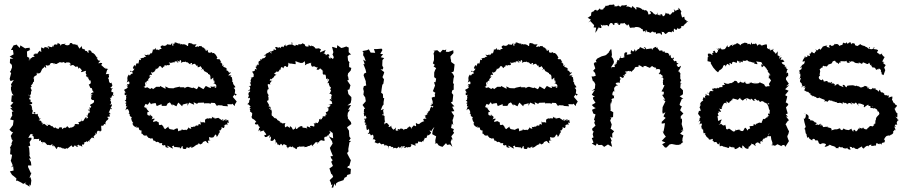

<svg xmlns="http://www.w3.org/2000/svg" viewBox="-20 -663 4139 876"><path d="M111 -388 114 -399 104 -404 103 -428 119 -436 115 -437 116 -445 102 -444 95 -442 73 -456 70 -444 55 -460 51 -458 42 -456 30 -435H39L42 -415L24 -405L41 -395H26L25 -376L34 -367L35 -356L29 -340L25 -335L31 -330L24 -303L28 -293L43 -298L30 -278L34 -267L30 -269V-254L35 -237L42 -228H34L31 -200L41 -195L27 -180L37 -169L26 -171L42 -153L34 -154L36 -134L35 -135L26 -118L42 -114C41 -107 40 -99 39 -92L23 -71L35 -60L40 -61L29 -43L33 -31L32 -29L38 -23L32 -8L34 -5L25 12L28 15L26 41H31L35 45L32 61L29 70L38 91L30 101L40 95L42 115L25 119L35 135L43 141L55 151L53 162L59 161L77 170L86 176L100 169L94 176L105 182L115 189L114 178L120 184L123 160L119 145L114 149L124 124L121 127C117 118 112 108 108 99V92H123L121 76L112 60L121 61L114 47L115 40L113 12L109 6L118 1L115 -15L124 -28L123 -35L109 -34L119 -51H126C121 -59 117 -57 129 -50C134 -61 121 -44 133 -52C123 -42 123 -53 134 -39V-25C138 -34 141 -25 159 -30C157 -20 158 -18 167 -23C169 -11 162 -15 175 -16C177 -6 163 -7 178 -16C178 -11 176 -15 187 -13C183 -13 191 -8 196 -1C201 -5 209 3 213 -2C214 3 211 -7 222 -4C212 -4 227 14 223 -1C226 2 229 2 238 18C235 18 249 6 237 12C253 1 246 12 257 9C270 18 272 20 263 11C279 20 281 15 290 9C275 9 285 4 286 16C298 8 300 4 307 0C308 8 311 1 310 7C315 10 316 6 322 -1C322 2 334 11 337 6C321 -1 333 6 339 -4C341 7 339 -6 356 7C349 -14 361 4 364 -7C360 -2 370 -15 363 -12C358 -15 368 -11 376 -19C383 -13 372 -10 387 -23C391 -17 390 -15 388 -16C386 -27 399 -24 389 -24C404 -40 394 -36 411 -32C401 -40 416 -51 404 -38C421 -55 418 -47 412 -59C429 -45 415 -48 425 -66C435 -66 440 -68 432 -57C440 -67 442 -68 445 -70C440 -66 444 -88 440 -87C446 -88 445 -87 442 -91C459 -83 448 -104 463 -95C459 -107 456 -110 461 -102C462 -103 468 -120 462 -109C476 -119 479 -123 468 -129C480 -134 484 -124 479 -143C481 -142 478 -148 483 -141C485 -153 471 -147 478 -153C486 -169 482 -171 488 -164C493 -174 483 -168 485 -171C492 -184 496 -190 480 -185C495 -194 481 -205 483 -207C488 -212 489 -201 481 -218C494 -210 482 -227 501 -231C499 -226 493 -222 496 -238C498 -233 498 -235 496 -243C491 -241 483 -241 493 -262C499 -258 491 -256 483 -264C495 -266 487 -274 495 -274C490 -276 487 -284 492 -289C484 -277 475 -287 477 -303C480 -305 471 -293 475 -312C477 -303 479 -316 476 -320C477 -322 484 -319 473 -326C466 -323 461 -327 460 -323C468 -326 464 -346 474 -348C459 -351 455 -352 463 -354C463 -354 452 -354 465 -349C459 -349 454 -356 441 -367C451 -373 444 -378 440 -374C451 -366 445 -383 430 -373C429 -383 439 -381 437 -387C427 -382 424 -397 420 -400C427 -394 428 -399 419 -404C422 -405 410 -412 414 -417C413 -408 412 -421 398 -423C407 -423 392 -422 394 -420C406 -421 392 -434 390 -434C387 -431 380 -439 385 -422C372 -425 386 -431 366 -431C374 -434 362 -440 360 -441C367 -437 351 -435 354 -454C344 -439 354 -457 343 -441C341 -443 341 -444 331 -461C324 -447 333 -458 333 -452C325 -466 314 -458 309 -463C316 -466 301 -468 295 -466C303 -468 294 -459 301 -467C297 -451 278 -456 274 -462C272 -469 273 -456 280 -465C270 -459 259 -467 257 -453C254 -469 244 -462 239 -470C244 -467 246 -455 231 -461C234 -457 226 -466 223 -448C225 -451 211 -461 220 -450C215 -445 213 -449 199 -452C192 -441 207 -454 202 -439C199 -449 189 -446 184 -449C179 -439 184 -441 168 -447C167 -434 167 -430 169 -431C170 -426 164 -425 164 -429C163 -437 154 -424 149 -416C146 -419 140 -425 145 -412C140 -427 135 -412 135 -412C140 -415 124 -416 139 -403C125 -405 129 -401 117 -394C115 -392 107 -399 107 -399C113 -397 106 -391 121 -390ZM116 -225C119 -232 124 -236 121 -244C121 -244 126 -251 124 -247C125 -259 125 -244 122 -258C128 -255 111 -260 126 -270C118 -272 126 -276 116 -272C132 -275 131 -292 132 -290C132 -290 138 -284 134 -304C140 -295 130 -308 136 -296C130 -313 134 -315 136 -303C131 -322 150 -314 147 -324C140 -318 152 -318 147 -330C160 -336 150 -335 149 -328C164 -327 166 -331 171 -348C169 -343 173 -338 172 -339C168 -353 181 -349 183 -361C184 -362 181 -357 191 -353C189 -369 183 -367 200 -363C198 -372 203 -355 210 -374C202 -362 215 -367 208 -365C205 -371 212 -379 224 -374C233 -367 223 -368 224 -375C242 -368 233 -370 252 -379C255 -382 256 -374 271 -380C271 -380 276 -375 276 -377C275 -370 283 -381 285 -378C293 -379 302 -379 302 -368C292 -366 299 -377 301 -363C318 -369 312 -367 325 -358C327 -366 318 -373 326 -357C336 -367 338 -349 338 -349C333 -350 340 -346 344 -357C339 -356 355 -343 350 -346C360 -337 350 -345 350 -334C354 -333 367 -340 373 -340C366 -325 380 -320 374 -320C366 -315 384 -308 375 -321C381 -306 377 -306 385 -316C376 -309 391 -293 389 -297C385 -290 388 -292 391 -298C399 -286 391 -276 385 -279C388 -268 393 -265 392 -261C394 -261 399 -266 402 -251C406 -248 394 -258 409 -241C407 -244 395 -240 394 -231C408 -240 401 -230 393 -224C412 -228 393 -226 397 -220C394 -217 394 -205 409 -206V-197C396 -183 390 -191 392 -179C404 -178 396 -189 395 -172C384 -173 384 -167 388 -174C392 -161 384 -150 381 -166C395 -151 387 -156 390 -147C386 -152 384 -151 378 -132C372 -137 373 -143 382 -127C374 -121 377 -117 373 -130C359 -115 367 -117 356 -108C361 -113 349 -110 351 -118C357 -109 358 -114 336 -104C347 -94 347 -103 340 -100C343 -90 323 -103 321 -94C330 -83 323 -86 321 -97C323 -83 305 -83 311 -83C308 -79 299 -84 298 -78C298 -78 285 -85 290 -87C289 -88 282 -85 281 -80C264 -82 271 -73 262 -74C270 -83 253 -84 249 -80C249 -83 254 -69 235 -79V-84C234 -81 230 -74 217 -88C226 -88 222 -80 206 -94C200 -93 195 -91 192 -100C204 -89 197 -87 194 -89C180 -100 181 -101 175 -94C170 -101 185 -109 171 -101C169 -117 161 -110 156 -116C171 -117 152 -120 168 -125C156 -113 162 -133 148 -138C158 -127 153 -123 152 -144C148 -143 143 -136 132 -152C145 -153 147 -141 126 -144C130 -161 133 -155 125 -164C123 -164 133 -167 125 -161C135 -167 120 -168 126 -169C126 -182 119 -189 112 -186C118 -191 128 -183 127 -195C111 -202 123 -202 120 -210C117 -200 108 -221 118 -217C122 -227 118 -217 107 -233Z M1052 -187 1060 -200 1042 -221 1050 -232C1058 -226 1043 -222 1059 -230C1059 -230 1061 -235 1051 -236C1055 -258 1052 -256 1042 -265C1053 -257 1043 -265 1053 -264C1055 -267 1052 -269 1043 -281C1047 -270 1044 -274 1043 -289C1038 -283 1044 -296 1033 -294C1047 -288 1036 -305 1039 -311C1039 -311 1039 -307 1031 -316C1042 -324 1039 -318 1021 -319C1032 -332 1031 -326 1034 -333C1017 -328 1030 -337 1012 -343C1024 -349 1013 -341 1010 -344C1016 -342 1014 -351 1013 -352C1003 -359 1000 -354 998 -362C1008 -374 1003 -366 993 -362C996 -376 994 -371 986 -378C981 -389 988 -378 989 -377C991 -385 977 -392 984 -393H973C963 -394 972 -399 972 -399C972 -400 963 -419 957 -419C961 -420 949 -424 952 -419C949 -423 935 -431 943 -422C934 -424 928 -418 928 -436C929 -439 934 -437 920 -431C914 -439 910 -441 924 -439C907 -438 906 -435 915 -435C912 -453 905 -439 898 -455C900 -451 898 -453 888 -453C889 -448 882 -449 884 -452C867 -446 867 -449 877 -461C855 -458 857 -464 857 -464C849 -465 856 -465 843 -467C838 -468 838 -455 838 -453C835 -455 828 -451 834 -455C815 -467 815 -456 806 -463C805 -457 805 -462 798 -461C809 -463 804 -459 802 -464C785 -464 792 -469 775 -470C787 -461 767 -470 771 -457C771 -451 764 -452 766 -468C754 -450 758 -463 754 -459C740 -462 741 -462 741 -458C744 -461 733 -449 722 -456C720 -450 714 -458 724 -456C710 -454 710 -448 718 -440C699 -439 711 -433 705 -434C697 -441 688 -430 691 -445C690 -444 682 -434 683 -437C670 -439 682 -428 675 -429C677 -421 670 -422 668 -416C672 -431 667 -417 658 -410C658 -422 652 -406 641 -414C637 -410 638 -417 648 -403C644 -407 635 -401 634 -398C636 -401 631 -399 620 -396C630 -387 612 -386 615 -395C615 -390 614 -379 611 -373C611 -373 618 -369 604 -375C601 -370 600 -368 597 -359C597 -369 591 -368 586 -352C587 -363 583 -345 594 -350C587 -336 581 -336 574 -335C573 -346 585 -338 587 -324C587 -334 572 -321 571 -316C577 -322 576 -310 568 -323C560 -314 560 -305 562 -297C565 -311 561 -292 558 -286C568 -296 572 -291 570 -280C568 -274 554 -289 564 -268C554 -277 556 -274 562 -266C563 -264 565 -262 547 -254C545 -247 560 -240 549 -240C548 -249 549 -237 549 -237C546 -225 557 -228 560 -233C550 -221 559 -224 555 -212C551 -204 564 -212 549 -204C558 -199 560 -197 550 -192C562 -190 552 -188 555 -176C557 -179 567 -185 556 -173C560 -178 551 -161 553 -160C558 -167 564 -169 568 -156C573 -162 562 -143 575 -150C569 -149 562 -140 572 -144C570 -127 578 -135 582 -125C581 -129 577 -118 579 -129C577 -118 584 -105 587 -104C583 -104 595 -99 587 -102C584 -106 585 -91 587 -94C588 -87 602 -80 603 -86C597 -91 612 -85 597 -79C616 -86 606 -76 614 -82C611 -68 623 -67 626 -68C622 -60 627 -61 634 -64C630 -65 622 -58 625 -54C635 -53 630 -41 648 -45C653 -45 653 -38 650 -38C651 -45 651 -39 657 -37C654 -28 657 -39 669 -29C665 -32 661 -30 676 -32C677 -25 685 -20 678 -18C687 -24 683 -21 695 -14C698 -18 697 -16 709 -12C703 -12 703 -8 720 -10C721 -2 714 -6 724 1C732 1 722 -7 738 4C730 6 731 8 750 12C734 -4 750 2 753 9C754 0 749 9 770 15C764 1 760 9 772 1C780 13 774 2 773 8C786 7 794 10 801 10C803 16 794 17 807 12C805 2 817 6 815 3C810 19 818 16 826 17C836 13 823 3 845 14C842 9 834 17 851 6C855 5 856 12 847 12C856 14 872 3 874 -4C866 5 869 10 870 2C882 -6 892 -8 880 -2C883 -7 887 -12 892 -5C892 -1 911 -12 904 -14C915 -19 906 -15 917 -20C927 -15 920 -13 931 -9C930 -22 921 -21 940 -22C937 -17 934 -22 934 -38C944 -34 953 -33 953 -41C953 -31 954 -36 960 -46C965 -52 966 -50 969 -38C977 -45 973 -52 982 -47C971 -52 977 -49 983 -60C976 -71 989 -73 982 -60C983 -73 995 -71 990 -83C999 -81 1001 -71 1006 -91C995 -85 1003 -92 1011 -96C1009 -85 1006 -103 1018 -92C1017 -106 1013 -113 1012 -105L1024 -102L1021 -116C1021 -119 1012 -106 1008 -120C1019 -119 1010 -107 1008 -116C998 -116 1010 -120 999 -110C1000 -123 992 -123 996 -112C995 -113 975 -126 975 -126C979 -125 961 -123 956 -121C970 -132 959 -117 945 -133C955 -131 939 -114 941 -124C932 -126 930 -114 931 -124C918 -120 913 -121 916 -103C899 -110 904 -99 894 -109C897 -99 894 -93 897 -92C894 -96 883 -101 886 -92C876 -88 884 -79 884 -89C871 -94 870 -85 870 -85C859 -88 857 -78 850 -86C853 -68 857 -75 847 -77C838 -80 844 -76 841 -83C835 -69 823 -64 831 -70C827 -73 812 -66 809 -75C817 -74 800 -68 810 -68C797 -69 795 -63 793 -64C790 -80 795 -76 785 -77C771 -72 773 -67 772 -71C760 -73 755 -73 752 -76C752 -76 747 -82 748 -87C748 -83 741 -81 734 -74C727 -73 728 -91 729 -79C719 -89 732 -80 723 -88C715 -97 724 -94 706 -92C715 -86 700 -98 705 -99C705 -107 701 -107 701 -105C693 -115 688 -107 678 -107C679 -118 689 -119 686 -121C678 -122 675 -121 671 -117C681 -136 675 -126 662 -144C672 -128 658 -132 668 -135C650 -136 651 -139 653 -154C653 -149 660 -153 660 -153C646 -170 644 -168 655 -175C636 -163 651 -176 639 -173C637 -180 638 -175 644 -189L654 -185L663 -197L669 -187L672 -190L690 -193L695 -179L717 -188L718 -180H739L745 -191L755 -196L766 -181L767 -187L785 -178L790 -189L794 -195L811 -178L814 -186L836 -192L835 -180L843 -195L866 -185L863 -197L879 -189L884 -194L911 -195V-190L914 -192H934L940 -189L943 -194L960 -193L970 -179L974 -183L998 -182L993 -180L1020 -178L1017 -188L1037 -187L1040 -190L1051 -179ZM878 -256 861 -264 858 -261 838 -267 832 -266 820 -260 822 -265H800L802 -268L778 -263L771 -260L750 -261L734 -269L736 -258L731 -260L710 -271V-267H693L678 -256L673 -262L665 -257L652 -265L641 -261V-262C647 -260 649 -260 635 -267C651 -269 638 -281 642 -288C654 -281 645 -282 645 -282C645 -282 652 -303 656 -292C658 -297 649 -298 670 -316C655 -309 663 -308 663 -308C660 -327 667 -321 674 -321C672 -328 668 -331 670 -336C673 -325 687 -339 687 -339C682 -343 688 -333 692 -353C690 -338 696 -358 704 -348C696 -354 702 -348 706 -361C715 -358 709 -368 720 -352C730 -362 723 -357 731 -361C728 -372 741 -362 737 -362C745 -371 746 -362 754 -367C761 -382 748 -367 751 -378C763 -373 775 -380 767 -382C783 -369 768 -386 786 -383C794 -373 798 -371 787 -389C799 -376 806 -386 798 -388C800 -390 811 -390 805 -376C825 -388 827 -372 825 -386C825 -379 842 -372 840 -387C831 -386 836 -375 849 -369C843 -374 863 -382 854 -367C868 -375 873 -371 870 -371C874 -369 866 -374 878 -362C878 -362 883 -370 882 -356C890 -356 901 -363 894 -366C899 -347 908 -356 897 -343C897 -343 913 -355 907 -345C915 -340 909 -337 911 -339C915 -338 931 -327 929 -330V-325C940 -326 942 -309 940 -306C937 -319 935 -317 943 -298C939 -298 948 -305 953 -309C953 -289 955 -285 955 -299C963 -288 956 -276 952 -284C969 -278 968 -274 966 -263C955 -263 957 -260 964 -269L949 -267L940 -269L943 -261L933 -264L919 -271L908 -256L886 -269C884 -264 881 -260 878 -256Z M1570 28 1569 17 1573 -5 1574 -13 1582 -20H1572L1580 -32L1574 -40L1572 -66L1575 -62L1564 -80V-83L1583 -97L1581 -106L1567 -123L1568 -134L1565 -128L1567 -148L1577 -163L1568 -162L1582 -184L1565 -182L1580 -193L1583 -208V-220L1571 -232L1569 -236L1566 -253L1574 -255L1579 -275L1581 -271L1564 -296L1571 -298L1568 -315H1566L1568 -328L1580 -341L1583 -353L1573 -357V-375L1575 -377L1568 -387L1566 -406C1570 -410 1573 -415 1582 -414L1571 -425V-448L1570 -446L1560 -451L1546 -446L1537 -444L1519 -457L1517 -443L1498 -449H1495L1501 -425L1497 -413L1496 -418L1503 -402L1496 -387C1503 -387 1502 -397 1481 -403C1494 -399 1487 -394 1484 -396C1473 -410 1480 -405 1482 -405C1485 -416 1474 -420 1467 -410C1467 -417 1461 -421 1454 -416C1467 -425 1455 -418 1466 -435C1456 -430 1457 -432 1440 -424C1439 -428 1447 -442 1444 -438C1437 -442 1432 -445 1436 -438C1434 -448 1432 -439 1419 -442C1414 -453 1410 -447 1412 -447C1415 -452 1411 -450 1398 -456C1399 -457 1406 -445 1388 -458C1393 -456 1386 -465 1388 -451C1377 -449 1371 -452 1371 -460C1376 -453 1373 -461 1359 -466C1362 -468 1356 -457 1345 -462C1352 -456 1336 -466 1341 -456C1329 -458 1328 -462 1328 -453C1312 -459 1310 -461 1310 -470C1318 -467 1313 -465 1312 -461C1306 -457 1297 -464 1285 -451C1288 -463 1275 -464 1288 -454C1278 -455 1279 -462 1273 -447C1271 -454 1255 -449 1264 -441C1248 -456 1252 -440 1247 -445C1244 -454 1240 -444 1234 -449C1242 -435 1242 -434 1234 -436C1227 -439 1228 -441 1229 -433C1218 -427 1210 -429 1221 -420C1206 -420 1218 -429 1216 -430C1201 -419 1198 -422 1191 -415C1190 -410 1197 -404 1183 -412C1196 -415 1195 -403 1191 -405C1189 -393 1174 -402 1170 -387C1171 -403 1184 -385 1166 -393C1169 -376 1178 -381 1166 -386C1157 -383 1159 -378 1161 -365C1151 -376 1161 -365 1145 -360C1151 -368 1153 -360 1146 -354C1154 -345 1145 -360 1153 -344C1144 -354 1143 -343 1141 -343C1145 -344 1147 -340 1130 -336C1144 -318 1134 -320 1138 -313C1128 -310 1132 -307 1122 -311C1127 -310 1118 -308 1125 -310C1132 -301 1118 -302 1126 -287C1114 -286 1120 -292 1121 -285C1129 -271 1119 -276 1125 -277C1126 -271 1111 -261 1117 -272C1123 -262 1124 -259 1115 -249C1112 -243 1107 -256 1122 -248C1122 -248 1122 -247 1119 -244C1109 -239 1115 -222 1118 -227L1115 -225C1112 -214 1107 -213 1119 -217C1124 -204 1119 -214 1117 -203C1118 -193 1114 -195 1108 -187C1117 -190 1122 -172 1125 -180C1121 -172 1111 -168 1125 -170C1113 -160 1126 -164 1120 -154C1130 -152 1127 -147 1125 -150C1134 -147 1130 -146 1129 -130C1127 -140 1125 -128 1132 -122C1138 -119 1141 -128 1130 -122C1138 -120 1145 -113 1150 -106C1141 -106 1138 -91 1157 -96C1157 -94 1159 -92 1160 -88C1153 -86 1159 -92 1166 -82C1158 -77 1164 -74 1157 -63C1165 -75 1172 -66 1165 -62C1179 -66 1180 -68 1186 -67C1180 -63 1191 -62 1195 -47C1185 -49 1184 -47 1189 -38C1201 -36 1200 -43 1211 -47C1209 -32 1205 -28 1215 -41C1219 -27 1211 -25 1215 -22C1211 -23 1225 -13 1232 -30C1236 -22 1240 -27 1236 -8C1228 -9 1246 -11 1235 -20C1246 -9 1244 -10 1248 -1C1248 -6 1253 -1 1252 -4C1255 6 1261 -7 1261 -7C1267 -8 1268 10 1274 -6C1287 -1 1296 6 1285 5C1292 10 1299 15 1292 14C1305 -1 1308 9 1313 9C1311 0 1320 8 1321 14C1318 5 1325 13 1325 13C1333 20 1333 13 1334 19C1335 1 1342 12 1344 5C1353 8 1362 4 1355 6C1374 3 1370 8 1369 11C1368 1 1374 16 1391 -1C1382 3 1387 8 1402 -4C1401 4 1408 3 1410 5C1411 8 1411 3 1405 0C1412 -1 1416 -12 1423 -16C1432 0 1435 -6 1425 -13C1439 -12 1439 -20 1435 -12C1433 -21 1451 -24 1443 -24C1459 -20 1459 -19 1461 -23C1467 -23 1455 -24 1461 -38C1470 -40 1476 -40 1474 -46C1482 -48 1483 -42 1483 -39C1472 -51 1489 -54 1488 -59C1488 -59 1486 -54 1483 -67L1498 -56L1500 -32L1481 -40L1495 -18L1498 -6L1497 -7C1493 -1 1489 6 1485 12L1490 27L1499 49L1488 50L1491 59L1498 68L1491 75L1499 94L1490 101L1483 105L1491 130L1496 134L1500 144L1484 159L1490 172L1491 181L1497 178L1493 193H1500L1506 174L1510 186L1514 173L1523 167L1547 159L1552 148L1562 143L1563 138L1565 135L1579 131L1581 108L1564 101L1568 95L1574 93L1581 67L1578 64C1573 55 1569 46 1564 37C1564 32 1568 31 1570 28ZM1203 -225C1208 -227 1204 -227 1204 -232C1202 -233 1196 -241 1201 -254C1202 -258 1198 -256 1197 -254C1212 -256 1204 -257 1201 -277C1208 -281 1203 -280 1217 -276C1205 -279 1217 -292 1223 -296C1213 -292 1219 -296 1209 -296C1212 -293 1213 -312 1216 -300C1229 -311 1233 -311 1231 -319C1225 -314 1236 -316 1242 -324C1233 -320 1240 -324 1230 -328C1242 -334 1241 -336 1243 -338C1252 -331 1243 -336 1253 -338C1256 -340 1250 -348 1259 -344C1263 -362 1265 -358 1274 -351C1274 -360 1276 -361 1284 -362C1281 -372 1282 -356 1292 -357C1300 -373 1291 -368 1298 -378C1297 -375 1301 -372 1308 -373C1308 -373 1324 -371 1328 -370C1332 -384 1329 -372 1326 -382C1329 -383 1346 -382 1334 -381C1351 -378 1354 -369 1359 -385C1353 -377 1352 -368 1371 -384C1370 -371 1375 -380 1371 -365C1375 -366 1380 -373 1385 -372C1396 -377 1400 -377 1403 -375C1389 -376 1404 -372 1398 -373C1401 -364 1400 -358 1408 -359C1416 -365 1419 -353 1429 -356C1424 -356 1435 -361 1424 -346C1437 -341 1440 -352 1438 -350C1448 -353 1448 -335 1453 -348C1450 -346 1452 -329 1450 -335C1457 -341 1455 -339 1452 -331C1452 -316 1470 -324 1455 -325C1468 -322 1466 -323 1468 -303C1478 -302 1476 -316 1474 -295C1468 -299 1479 -304 1482 -300C1472 -282 1478 -290 1472 -280C1479 -292 1483 -279 1480 -277C1482 -278 1486 -262 1488 -263C1483 -272 1494 -264 1489 -260C1481 -254 1495 -248 1491 -254C1487 -237 1484 -237 1481 -235C1496 -238 1495 -221 1491 -224C1494 -213 1486 -215 1496 -206C1487 -213 1485 -212 1484 -206C1495 -203 1493 -200 1496 -190C1477 -184 1487 -184 1476 -187C1494 -178 1491 -184 1478 -173C1475 -168 1473 -167 1476 -176C1482 -159 1477 -154 1469 -152C1465 -152 1466 -147 1467 -145C1466 -150 1467 -152 1470 -139C1470 -139 1461 -144 1466 -133C1456 -130 1449 -136 1453 -128C1442 -118 1455 -113 1446 -121C1448 -117 1436 -115 1444 -122C1429 -118 1441 -113 1432 -106C1431 -96 1418 -104 1423 -106C1412 -95 1423 -95 1414 -101C1405 -101 1419 -99 1413 -85C1393 -94 1391 -85 1398 -81C1393 -79 1380 -92 1391 -78C1387 -90 1371 -89 1385 -72C1377 -86 1359 -74 1357 -87C1366 -78 1358 -78 1360 -88C1339 -87 1348 -79 1343 -83C1333 -71 1328 -71 1329 -87C1324 -70 1328 -79 1317 -71C1309 -79 1320 -74 1305 -87C1311 -87 1297 -88 1304 -78C1289 -88 1293 -90 1283 -82C1278 -83 1278 -97 1283 -102C1275 -100 1278 -101 1267 -100C1260 -109 1255 -102 1258 -103C1261 -100 1253 -107 1259 -107C1240 -121 1256 -107 1245 -116C1241 -126 1243 -119 1246 -118C1230 -130 1234 -126 1238 -122C1226 -125 1223 -141 1221 -132C1217 -150 1221 -144 1220 -151C1220 -151 1221 -153 1218 -163C1213 -160 1205 -173 1210 -171C1220 -160 1217 -168 1210 -181C1216 -171 1199 -179 1207 -181C1213 -181 1197 -197 1198 -204C1214 -200 1197 -210 1198 -205C1211 -207 1204 -218 1205 -208C1206 -224 1203 -226 1198 -227Z M1643 -149C1634 -150 1645 -140 1640 -131C1652 -139 1644 -137 1652 -127C1651 -115 1640 -128 1641 -117C1654 -122 1639 -113 1645 -102C1641 -96 1645 -109 1648 -102C1648 -102 1643 -84 1651 -95C1653 -90 1649 -90 1653 -71C1656 -74 1657 -64 1663 -76C1668 -57 1660 -53 1657 -57C1662 -51 1659 -51 1666 -54C1676 -45 1666 -42 1681 -49C1682 -48 1685 -40 1684 -40C1686 -34 1678 -23 1681 -27C1689 -30 1694 -25 1686 -26C1700 -25 1690 -18 1689 -14C1708 -8 1693 -8 1706 -9C1699 -4 1719 -16 1709 -14C1724 2 1716 -14 1719 -4C1733 -7 1723 -10 1740 1C1743 -7 1735 9 1732 -4C1745 2 1754 0 1753 16C1757 10 1747 -2 1764 5C1768 14 1771 1 1775 12C1767 17 1771 14 1783 11C1787 12 1787 19 1800 6C1808 20 1800 11 1815 3C1819 12 1807 20 1814 8C1824 1 1834 3 1821 12C1833 10 1829 12 1837 7C1835 15 1846 4 1849 9C1855 8 1861 -3 1852 -6C1872 -3 1869 3 1878 0C1875 -10 1876 2 1872 -6C1887 -14 1886 -2 1888 -18C1895 -13 1895 -20 1904 -14C1904 -14 1905 -25 1912 -15C1908 -15 1917 -35 1922 -29C1906 -37 1916 -23 1917 -36C1917 -32 1919 -32 1928 -36C1926 -50 1936 -54 1928 -44C1946 -47 1947 -62 1945 -53C1950 -64 1944 -55 1940 -69C1955 -62 1944 -62 1953 -73C1955 -75 1956 -78 1962 -84L1954 -66L1952 -51L1957 -48L1970 -41L1966 -23L1967 -6L1963 -7L1974 -10L1981 0L1989 4L1999 7L2015 -10L2020 -2L2033 -4L2044 7L2036 -15L2042 -30L2048 -21L2039 -41L2052 -57L2047 -64L2051 -74L2038 -79L2042 -100L2048 -92L2044 -119L2046 -116L2050 -132L2052 -134L2039 -154L2053 -156L2043 -176L2053 -178L2037 -195L2046 -201L2045 -203L2048 -230L2041 -239L2043 -250C2045 -251 2047 -253 2050 -254V-272L2051 -278L2047 -285L2049 -304L2052 -315L2046 -327L2039 -332L2049 -336L2051 -342L2054 -369L2040 -379L2038 -382V-389L2036 -395L2035 -406L2049 -421L2048 -434L2026 -426L2014 -427L2016 -438L2010 -434L2000 -436L1988 -423L1975 -434L1957 -431L1963 -429L1958 -419L1960 -409V-389L1955 -374L1964 -367L1958 -360L1970 -352L1965 -343L1961 -332V-311L1970 -304L1967 -288H1960L1965 -273C1962 -264 1958 -256 1955 -247L1967 -239C1967 -239 1961 -235 1965 -226C1964 -223 1964 -224 1963 -214C1965 -227 1958 -219 1950 -218C1948 -208 1963 -195 1946 -189C1960 -202 1959 -190 1943 -182C1947 -183 1951 -176 1958 -180C1952 -173 1954 -166 1949 -178C1936 -162 1947 -158 1931 -153C1934 -161 1938 -145 1926 -148C1928 -147 1940 -138 1928 -143C1935 -149 1924 -132 1916 -138C1928 -141 1913 -128 1927 -120C1914 -124 1905 -120 1916 -110C1904 -108 1898 -109 1914 -110C1912 -107 1904 -109 1892 -97C1891 -96 1884 -102 1891 -94C1897 -94 1879 -99 1878 -103C1875 -93 1885 -82 1870 -90C1867 -92 1872 -94 1859 -81C1855 -90 1861 -85 1857 -74C1854 -88 1846 -88 1844 -82C1844 -82 1837 -81 1837 -74C1837 -74 1837 -78 1817 -70C1831 -76 1816 -63 1821 -73C1814 -78 1798 -79 1805 -66C1806 -76 1786 -77 1798 -68C1781 -64 1785 -70 1787 -82C1780 -70 1768 -72 1777 -68C1761 -86 1764 -86 1769 -90C1750 -82 1757 -79 1750 -93C1744 -82 1750 -83 1756 -90C1746 -103 1742 -107 1735 -95C1730 -109 1741 -112 1737 -106C1742 -101 1730 -116 1737 -123C1737 -123 1728 -120 1736 -129C1730 -137 1737 -136 1722 -138C1724 -133 1722 -146 1729 -139C1733 -153 1723 -156 1732 -166L1717 -160L1725 -180L1730 -186V-197L1733 -215L1728 -216L1727 -234L1719 -240L1722 -262L1725 -280L1720 -272L1729 -281L1732 -301L1725 -311L1731 -326L1733 -334L1716 -347L1726 -346L1729 -354L1724 -364L1725 -389L1733 -398L1717 -402L1728 -416L1715 -417L1725 -435L1721 -441L1697 -439H1686L1692 -422L1671 -423L1663 -438L1654 -434L1633 -430L1638 -425L1636 -403L1639 -411L1649 -383L1637 -391L1644 -370L1638 -371C1641 -362 1645 -354 1648 -345L1651 -332L1641 -327L1639 -319L1649 -292V-285L1651 -273L1640 -270L1637 -258L1640 -246L1638 -231L1643 -223L1646 -220L1649 -201C1644 -195 1639 -189 1634 -184L1646 -167L1641 -166L1640 -153Z M2608 -187 2616 -200 2598 -221 2606 -232C2614 -226 2599 -222 2615 -230C2615 -230 2617 -235 2607 -236C2611 -258 2608 -256 2598 -265C2609 -257 2599 -265 2609 -264C2611 -267 2608 -269 2599 -281C2603 -270 2600 -274 2599 -289C2594 -283 2600 -296 2589 -294C2603 -288 2592 -305 2595 -311C2595 -311 2595 -307 2587 -316C2598 -324 2595 -318 2577 -319C2588 -332 2587 -326 2590 -333C2573 -328 2586 -337 2568 -343C2580 -349 2569 -341 2566 -344C2572 -342 2570 -351 2569 -352C2559 -359 2556 -354 2554 -362C2564 -374 2559 -366 2549 -362C2552 -376 2550 -371 2542 -378C2537 -389 2544 -378 2545 -377C2547 -385 2533 -392 2540 -393H2529C2519 -394 2528 -399 2528 -399C2528 -400 2519 -419 2513 -419C2517 -420 2505 -424 2508 -419C2505 -423 2491 -431 2499 -422C2490 -424 2484 -418 2484 -436C2485 -439 2490 -437 2476 -431C2470 -439 2466 -441 2480 -439C2463 -438 2462 -435 2471 -435C2468 -453 2461 -439 2454 -455C2456 -451 2454 -453 2444 -453C2445 -448 2438 -449 2440 -452C2423 -446 2423 -449 2433 -461C2411 -458 2413 -464 2413 -464C2405 -465 2412 -465 2399 -467C2394 -468 2394 -455 2394 -453C2391 -455 2384 -451 2390 -455C2371 -467 2371 -456 2362 -463C2361 -457 2361 -462 2354 -461C2365 -463 2360 -459 2358 -464C2341 -464 2348 -469 2331 -470C2343 -461 2323 -470 2327 -457C2327 -451 2320 -452 2322 -468C2310 -450 2314 -463 2310 -459C2296 -462 2297 -462 2297 -458C2300 -461 2289 -449 2278 -456C2276 -450 2270 -458 2280 -456C2266 -454 2266 -448 2274 -440C2255 -439 2267 -433 2261 -434C2253 -441 2244 -430 2247 -445C2246 -444 2238 -434 2239 -437C2226 -439 2238 -428 2231 -429C2233 -421 2226 -422 2224 -416C2228 -431 2223 -417 2214 -410C2214 -422 2208 -406 2197 -414C2193 -410 2194 -417 2204 -403C2200 -407 2191 -401 2190 -398C2192 -401 2187 -399 2176 -396C2186 -387 2168 -386 2171 -395C2171 -390 2170 -379 2167 -373C2167 -373 2174 -369 2160 -375C2157 -370 2156 -368 2153 -359C2153 -369 2147 -368 2142 -352C2143 -363 2139 -345 2150 -350C2143 -336 2137 -336 2130 -335C2129 -346 2141 -338 2143 -324C2143 -334 2128 -321 2127 -316C2133 -322 2132 -310 2124 -323C2116 -314 2116 -305 2118 -297C2121 -311 2117 -292 2114 -286C2124 -296 2128 -291 2126 -280C2124 -274 2110 -289 2120 -268C2110 -277 2112 -274 2118 -266C2119 -264 2121 -262 2103 -254C2101 -247 2116 -240 2105 -240C2104 -249 2105 -237 2105 -237C2102 -225 2113 -228 2116 -233C2106 -221 2115 -224 2111 -212C2107 -204 2120 -212 2105 -204C2114 -199 2116 -197 2106 -192C2118 -190 2108 -188 2111 -176C2113 -179 2123 -185 2112 -173C2116 -178 2107 -161 2109 -160C2114 -167 2120 -169 2124 -156C2129 -162 2118 -143 2131 -150C2125 -149 2118 -140 2128 -144C2126 -127 2134 -135 2138 -125C2137 -129 2133 -118 2135 -129C2133 -118 2140 -105 2143 -104C2139 -104 2151 -99 2143 -102C2140 -106 2141 -91 2143 -94C2144 -87 2158 -80 2159 -86C2153 -91 2168 -85 2153 -79C2172 -86 2162 -76 2170 -82C2167 -68 2179 -67 2182 -68C2178 -60 2183 -61 2190 -64C2186 -65 2178 -58 2181 -54C2191 -53 2186 -41 2204 -45C2209 -45 2209 -38 2206 -38C2207 -45 2207 -39 2213 -37C2210 -28 2213 -39 2225 -29C2221 -32 2217 -30 2232 -32C2233 -25 2241 -20 2234 -18C2243 -24 2239 -21 2251 -14C2254 -18 2253 -16 2265 -12C2259 -12 2259 -8 2276 -10C2277 -2 2270 -6 2280 1C2288 1 2278 -7 2294 4C2286 6 2287 8 2306 12C2290 -4 2306 2 2309 9C2310 0 2305 9 2326 15C2320 1 2316 9 2328 1C2336 13 2330 2 2329 8C2342 7 2350 10 2357 10C2359 16 2350 17 2363 12C2361 2 2373 6 2371 3C2366 19 2374 16 2382 17C2392 13 2379 3 2401 14C2398 9 2390 17 2407 6C2411 5 2412 12 2403 12C2412 14 2428 3 2430 -4C2422 5 2425 10 2426 2C2438 -6 2448 -8 2436 -2C2439 -7 2443 -12 2448 -5C2448 -1 2467 -12 2460 -14C2471 -19 2462 -15 2473 -20C2483 -15 2476 -13 2487 -9C2486 -22 2477 -21 2496 -22C2493 -17 2490 -22 2490 -38C2500 -34 2509 -33 2509 -41C2509 -31 2510 -36 2516 -46C2521 -52 2522 -50 2525 -38C2533 -45 2529 -52 2538 -47C2527 -52 2533 -49 2539 -60C2532 -71 2545 -73 2538 -60C2539 -73 2551 -71 2546 -83C2555 -81 2557 -71 2562 -91C2551 -85 2559 -92 2567 -96C2565 -85 2562 -103 2574 -92C2573 -106 2569 -113 2568 -105L2580 -102L2577 -116C2577 -119 2568 -106 2564 -120C2575 -119 2566 -107 2564 -116C2554 -116 2566 -120 2555 -110C2556 -123 2548 -123 2552 -112C2551 -113 2531 -126 2531 -126C2535 -125 2517 -123 2512 -121C2526 -132 2515 -117 2501 -133C2511 -131 2495 -114 2497 -124C2488 -126 2486 -114 2487 -124C2474 -120 2469 -121 2472 -103C2455 -110 2460 -99 2450 -109C2453 -99 2450 -93 2453 -92C2450 -96 2439 -101 2442 -92C2432 -88 2440 -79 2440 -89C2427 -94 2426 -85 2426 -85C2415 -88 2413 -78 2406 -86C2409 -68 2413 -75 2403 -77C2394 -80 2400 -76 2397 -83C2391 -69 2379 -64 2387 -70C2383 -73 2368 -66 2365 -75C2373 -74 2356 -68 2366 -68C2353 -69 2351 -63 2349 -64C2346 -80 2351 -76 2341 -77C2327 -72 2329 -67 2328 -71C2316 -73 2311 -73 2308 -76C2308 -76 2303 -82 2304 -87C2304 -83 2297 -81 2290 -74C2283 -73 2284 -91 2285 -79C2275 -89 2288 -80 2279 -88C2271 -97 2280 -94 2262 -92C2271 -86 2256 -98 2261 -99C2261 -107 2257 -107 2257 -105C2249 -115 2244 -107 2234 -107C2235 -118 2245 -119 2242 -121C2234 -122 2231 -121 2227 -117C2237 -136 2231 -126 2218 -144C2228 -128 2214 -132 2224 -135C2206 -136 2207 -139 2209 -154C2209 -149 2216 -153 2216 -153C2202 -170 2200 -168 2211 -175C2192 -163 2207 -176 2195 -173C2193 -180 2194 -175 2200 -189L2210 -185L2219 -197L2225 -187L2228 -190L2246 -193L2251 -179L2273 -188L2274 -180H2295L2301 -191L2311 -196L2322 -181L2323 -187L2341 -178L2346 -189L2350 -195L2367 -178L2370 -186L2392 -192L2391 -180L2399 -195L2422 -185L2419 -197L2435 -189L2440 -194L2467 -195V-190L2470 -192H2490L2496 -189L2499 -194L2516 -193L2526 -179L2530 -183L2554 -182L2549 -180L2576 -178L2573 -188L2593 -187L2596 -190L2607 -179ZM2434 -256 2417 -264 2414 -261 2394 -267 2388 -266 2376 -260 2378 -265H2356L2358 -268L2334 -263L2327 -260L2306 -261L2290 -269L2292 -258L2287 -260L2266 -271V-267H2249L2234 -256L2229 -262L2221 -257L2208 -265L2197 -261V-262C2203 -260 2205 -260 2191 -267C2207 -269 2194 -281 2198 -288C2210 -281 2201 -282 2201 -282C2201 -282 2208 -303 2212 -292C2214 -297 2205 -298 2226 -316C2211 -309 2219 -308 2219 -308C2216 -327 2223 -321 2230 -321C2228 -328 2224 -331 2226 -336C2229 -325 2243 -339 2243 -339C2238 -343 2244 -333 2248 -353C2246 -338 2252 -358 2260 -348C2252 -354 2258 -348 2262 -361C2271 -358 2265 -368 2276 -352C2286 -362 2279 -357 2287 -361C2284 -372 2297 -362 2293 -362C2301 -371 2302 -362 2310 -367C2317 -382 2304 -367 2307 -378C2319 -373 2331 -380 2323 -382C2339 -369 2324 -386 2342 -383C2350 -373 2354 -371 2343 -389C2355 -376 2362 -386 2354 -388C2356 -390 2367 -390 2361 -376C2381 -388 2383 -372 2381 -386C2381 -379 2398 -372 2396 -387C2387 -386 2392 -375 2405 -369C2399 -374 2419 -382 2410 -367C2424 -375 2429 -371 2426 -371C2430 -369 2422 -374 2434 -362C2434 -362 2439 -370 2438 -356C2446 -356 2457 -363 2450 -366C2455 -347 2464 -356 2453 -343C2453 -343 2469 -355 2463 -345C2471 -340 2465 -337 2467 -339C2471 -338 2487 -327 2485 -330V-325C2496 -326 2498 -309 2496 -306C2493 -319 2491 -317 2499 -298C2495 -298 2504 -305 2509 -309C2509 -289 2511 -285 2511 -299C2519 -288 2512 -276 2508 -284C2525 -278 2524 -274 2522 -263C2511 -263 2513 -260 2520 -269L2505 -267L2496 -269L2499 -261L2489 -264L2475 -271L2464 -256L2442 -269C2440 -264 2437 -260 2434 -256Z M2785 -638C2783 -642 2786 -638 2779 -643C2769 -638 2764 -645 2756 -638C2751 -633 2759 -627 2760 -635C2752 -642 2742 -631 2745 -639C2735 -621 2732 -623 2733 -631C2734 -618 2734 -620 2719 -619C2724 -632 2720 -613 2717 -625C2710 -617 2702 -608 2699 -621C2703 -616 2693 -621 2689 -612C2697 -609 2685 -616 2677 -603C2676 -612 2688 -602 2681 -608C2672 -595 2681 -597 2675 -590C2675 -593 2666 -583 2661 -582L2676 -573L2664 -560L2673 -567L2691 -548L2688 -538L2700 -537L2696 -513L2706 -527C2703 -535 2716 -532 2710 -541C2716 -533 2724 -533 2727 -541C2718 -532 2729 -535 2720 -551C2731 -548 2733 -540 2733 -550C2745 -541 2744 -557 2758 -542C2759 -547 2758 -551 2764 -556C2765 -561 2774 -552 2766 -558C2781 -559 2771 -548 2784 -549C2779 -555 2785 -563 2803 -556C2801 -556 2794 -550 2796 -561C2803 -543 2809 -549 2811 -555C2808 -560 2820 -552 2830 -559C2830 -559 2831 -556 2830 -557C2841 -544 2847 -551 2840 -544C2836 -551 2858 -552 2848 -553C2854 -533 2857 -535 2854 -536C2862 -536 2879 -541 2871 -532C2876 -545 2881 -528 2874 -539C2891 -541 2894 -539 2903 -535C2906 -528 2907 -534 2912 -529C2912 -535 2912 -526 2914 -520C2924 -518 2928 -533 2924 -515C2935 -520 2922 -520 2931 -525C2935 -510 2935 -521 2943 -515C2956 -513 2946 -510 2952 -517C2960 -523 2964 -513 2965 -514C2968 -521 2975 -509 2980 -519C2971 -516 2972 -519 2973 -508C2988 -515 2999 -510 2995 -504C3004 -502 3000 -522 2995 -522C3001 -512 3019 -520 3008 -516C3019 -504 3015 -506 3029 -517C3037 -519 3043 -516 3044 -514C3041 -517 3053 -526 3050 -517C3050 -517 3059 -521 3054 -516C3054 -534 3056 -537 3056 -532C3063 -525 3075 -523 3067 -543C3068 -529 3084 -528 3089 -539C3084 -548 3087 -538 3102 -548C3093 -539 3103 -544 3100 -547C3099 -548 3115 -564 3115 -557C3110 -568 3104 -564 3121 -562L3104 -575L3102 -587L3092 -583L3086 -604L3089 -610L3081 -622L3075 -628L3076 -618C3072 -621 3066 -615 3057 -610C3070 -606 3057 -623 3053 -619C3060 -618 3058 -599 3044 -610C3050 -604 3050 -610 3038 -595C3037 -610 3041 -593 3034 -596C3033 -606 3020 -596 3018 -606C3016 -604 3015 -588 3004 -589C2999 -602 3002 -599 2986 -594C2985 -596 2983 -597 2996 -594C2994 -593 2980 -590 2977 -607C2986 -594 2985 -589 2978 -599C2972 -596 2969 -592 2967 -603C2970 -592 2955 -603 2966 -597C2965 -595 2959 -611 2944 -613C2956 -598 2946 -598 2938 -597C2938 -607 2933 -617 2922 -617C2926 -615 2919 -606 2929 -612C2922 -612 2915 -624 2909 -617C2913 -620 2903 -622 2912 -620C2898 -627 2905 -627 2883 -631C2886 -617 2881 -615 2875 -630V-625C2864 -638 2868 -639 2859 -624C2864 -629 2848 -633 2843 -634C2850 -637 2831 -624 2841 -641C2821 -635 2817 -640 2820 -639C2810 -637 2812 -629 2820 -632C2806 -632 2796 -637 2803 -643C2796 -633 2799 -633 2780 -635ZM3081 -188 3091 -212H3098L3081 -224L3093 -230L3096 -235V-251L3083 -264L3084 -265L3086 -285L3090 -283C3082 -277 3083 -289 3086 -294C3089 -294 3090 -293 3082 -309C3082 -309 3093 -306 3084 -309C3084 -327 3082 -325 3079 -322C3093 -321 3078 -336 3078 -336C3086 -346 3081 -337 3073 -336C3086 -353 3087 -362 3087 -363C3073 -353 3074 -357 3067 -367C3078 -376 3062 -365 3076 -374C3064 -378 3066 -372 3069 -384C3058 -375 3072 -391 3056 -383C3056 -383 3051 -395 3048 -391C3060 -394 3053 -407 3048 -396C3041 -400 3038 -400 3042 -418C3043 -417 3040 -405 3032 -411C3037 -423 3025 -414 3031 -416C3030 -415 3027 -414 3030 -421C3012 -422 3008 -425 3012 -420C3017 -433 3011 -426 3003 -427C3006 -438 2987 -430 2987 -431C2992 -438 2977 -436 2981 -447C2972 -440 2973 -449 2975 -450C2964 -446 2961 -446 2955 -435C2954 -444 2950 -446 2958 -438C2953 -444 2947 -441 2931 -439C2927 -433 2931 -448 2917 -448C2926 -434 2925 -451 2923 -438C2911 -444 2897 -448 2901 -449C2893 -439 2895 -434 2900 -438C2890 -443 2887 -434 2879 -427C2882 -440 2876 -426 2877 -440C2871 -426 2870 -425 2859 -435C2858 -419 2853 -420 2862 -418C2852 -414 2857 -417 2839 -413C2844 -426 2842 -424 2833 -424C2828 -420 2827 -419 2829 -400C2817 -413 2827 -401 2827 -401C2808 -392 2809 -407 2814 -407C2812 -399 2801 -396 2806 -387C2798 -388 2798 -396 2795 -381C2790 -378 2797 -372 2791 -372C2787 -378 2791 -383 2789 -368C2781 -373 2784 -359 2786 -357C2770 -357 2770 -359 2768 -348L2769 -358L2780 -375L2781 -382L2777 -395L2770 -404L2772 -413L2770 -433L2768 -440L2757 -425L2761 -427L2745 -412C2739 -409 2731 -408 2725 -406L2705 -396L2698 -387L2702 -379H2694L2689 -372L2696 -351L2686 -340L2695 -330L2698 -317L2687 -314H2679L2685 -293L2690 -291L2696 -279L2694 -259L2679 -248L2694 -253L2680 -231L2694 -221L2685 -219L2686 -211L2697 -194L2680 -184L2690 -174L2698 -170L2681 -162L2687 -145L2697 -141L2690 -116L2695 -112L2691 -103L2697 -90L2681 -75L2685 -64L2689 -65L2684 -51L2688 -36L2680 -33L2688 -13L2680 -8L2698 2L2703 -9L2711 -1L2725 -2L2734 4L2735 8L2754 -4L2760 0L2773 7L2767 -16L2771 -20L2763 -40L2774 -34L2773 -53L2782 -64L2765 -77L2767 -79L2771 -95L2764 -113L2769 -124L2763 -125L2777 -129L2778 -151L2764 -159L2766 -161L2765 -184L2767 -196C2771 -183 2765 -186 2773 -207C2768 -201 2767 -215 2782 -215C2780 -222 2781 -227 2784 -226C2778 -227 2771 -227 2775 -236C2775 -236 2770 -234 2780 -248C2789 -240 2793 -246 2785 -244C2782 -249 2782 -251 2782 -262C2796 -276 2783 -269 2800 -274C2786 -279 2787 -282 2795 -287C2789 -281 2798 -291 2810 -284C2806 -288 2808 -287 2810 -307C2817 -298 2807 -295 2808 -313C2817 -313 2821 -300 2827 -314C2825 -320 2818 -324 2834 -318C2820 -315 2832 -325 2840 -331C2831 -333 2847 -322 2831 -336C2848 -337 2854 -344 2851 -337C2852 -331 2850 -346 2864 -334C2859 -337 2870 -344 2873 -347C2865 -355 2864 -342 2867 -343C2877 -349 2877 -356 2877 -356C2897 -362 2891 -351 2894 -366C2905 -361 2894 -368 2915 -355C2913 -368 2913 -367 2917 -357C2920 -368 2924 -357 2928 -364C2925 -360 2934 -358 2946 -353C2945 -359 2949 -351 2948 -357C2961 -367 2952 -357 2970 -355C2966 -353 2959 -353 2968 -358C2979 -341 2981 -346 2969 -348H2985C2996 -348 2994 -333 2984 -325C2990 -329 2990 -318 2991 -327C2995 -323 3004 -317 3007 -314C3006 -322 2999 -304 2996 -312C3009 -311 3007 -297 3007 -302C3000 -288 3009 -294 3004 -287C3007 -280 3001 -275 3012 -274L3005 -259L2998 -246L3009 -244L3008 -232L3001 -230L3015 -208L3005 -209L3016 -201L3003 -174V-172L3002 -153L3004 -144L3016 -151L3007 -132L3017 -125L2999 -107V-99L3014 -101L3011 -81L3007 -61L3003 -66L3008 -53L3018 -39L3013 -35L2999 -20L3016 -13L3001 -5L3014 10H3021L3035 -4L3045 -6L3065 -2H3076L3089 -6L3086 -7L3097 -15L3093 -19L3094 -32L3098 -45L3083 -53L3099 -70L3086 -65L3097 -73L3090 -97L3092 -110L3091 -122L3086 -121V-133L3098 -145L3083 -160L3091 -178C3087 -180 3080 -181 3081 -188Z M3562 -229 3578 -249 3562 -256 3581 -275 3567 -269 3579 -281 3566 -300C3566 -300 3568 -313 3562 -303C3575 -317 3576 -322 3576 -311C3576 -332 3578 -337 3564 -325C3574 -328 3565 -343 3575 -345C3564 -352 3574 -346 3566 -353C3572 -361 3559 -362 3564 -354C3559 -356 3559 -370 3564 -365C3556 -369 3550 -368 3546 -378C3564 -385 3563 -376 3557 -383C3553 -388 3557 -393 3541 -390C3550 -406 3544 -405 3534 -394C3538 -406 3538 -409 3546 -409C3526 -402 3542 -406 3527 -411C3528 -413 3529 -416 3528 -429C3522 -422 3521 -417 3518 -417C3519 -426 3507 -424 3510 -430C3501 -428 3514 -438 3506 -441C3509 -433 3508 -441 3493 -432C3497 -446 3486 -443 3495 -436C3474 -443 3472 -456 3479 -440C3481 -457 3478 -460 3477 -461C3467 -459 3453 -457 3455 -450C3460 -449 3453 -462 3452 -455C3451 -467 3433 -457 3434 -451C3435 -468 3423 -466 3424 -461C3416 -470 3414 -451 3409 -470C3408 -471 3406 -458 3403 -459C3403 -457 3401 -469 3391 -460C3394 -469 3376 -468 3375 -468C3377 -466 3358 -464 3360 -457C3364 -452 3353 -462 3345 -466C3345 -466 3335 -465 3331 -455C3340 -460 3330 -465 3322 -453C3319 -455 3319 -453 3324 -462C3323 -457 3307 -458 3307 -447C3309 -452 3299 -442 3299 -456C3294 -459 3302 -458 3297 -454C3292 -445 3288 -436 3279 -438C3273 -435 3268 -438 3269 -449C3269 -433 3258 -446 3257 -442C3266 -427 3258 -439 3248 -443C3259 -434 3258 -433 3250 -421C3237 -426 3248 -421 3240 -432C3233 -428 3228 -426 3239 -422C3224 -424 3231 -414 3232 -411C3219 -416 3227 -420 3210 -418C3207 -403 3219 -403 3206 -402L3216 -406L3209 -401L3208 -384L3224 -380L3222 -376L3225 -370L3234 -355L3247 -340L3256 -333L3261 -340C3258 -342 3258 -342 3258 -338C3260 -343 3275 -345 3280 -361C3272 -361 3281 -364 3273 -354C3281 -367 3288 -370 3291 -361C3284 -359 3292 -373 3288 -358C3301 -372 3293 -377 3310 -364C3306 -377 3308 -379 3319 -370C3323 -375 3315 -384 3324 -377C3321 -381 3327 -381 3327 -381C3343 -377 3342 -370 3343 -388C3345 -383 3349 -383 3363 -381C3348 -371 3354 -382 3356 -383C3365 -384 3373 -372 3368 -386C3376 -387 3378 -382 3389 -389C3394 -380 3407 -382 3400 -381C3399 -385 3419 -374 3420 -378C3429 -380 3420 -381 3421 -373C3439 -369 3439 -367 3430 -383C3446 -381 3436 -381 3451 -380C3459 -379 3456 -364 3465 -360C3449 -377 3452 -368 3456 -356C3469 -363 3460 -368 3463 -364C3465 -365 3477 -351 3476 -351C3473 -349 3468 -346 3479 -351C3476 -346 3482 -343 3490 -334C3482 -344 3477 -339 3495 -323C3477 -320 3494 -317 3497 -318C3478 -315 3494 -305 3486 -302C3492 -305 3486 -299 3489 -308L3498 -296L3488 -280L3492 -270C3478 -268 3488 -272 3474 -263C3487 -262 3488 -274 3481 -269C3468 -263 3471 -278 3462 -280C3470 -264 3459 -284 3472 -277C3459 -279 3464 -283 3444 -286C3447 -287 3450 -274 3449 -289C3438 -281 3444 -283 3421 -282C3429 -290 3425 -289 3424 -280C3410 -289 3409 -279 3408 -289C3402 -279 3391 -291 3402 -282C3383 -278 3380 -282 3379 -294C3379 -285 3375 -289 3372 -285C3361 -287 3355 -289 3360 -296C3359 -283 3339 -283 3348 -281C3342 -293 3342 -295 3330 -294C3331 -290 3321 -287 3319 -285C3316 -282 3311 -285 3318 -282C3307 -289 3308 -275 3293 -283C3304 -275 3304 -278 3282 -286C3283 -281 3294 -267 3291 -276C3281 -275 3269 -275 3278 -266C3262 -264 3265 -268 3257 -259C3260 -258 3254 -263 3255 -266C3256 -263 3254 -256 3236 -262C3245 -253 3233 -261 3231 -259C3227 -250 3234 -246 3233 -255C3236 -244 3234 -247 3223 -248C3210 -243 3223 -234 3207 -238C3210 -245 3217 -233 3216 -226C3205 -234 3195 -221 3201 -236C3206 -230 3202 -228 3197 -225C3195 -218 3203 -207 3191 -221C3184 -205 3184 -208 3193 -200C3193 -206 3180 -204 3174 -189C3179 -190 3174 -193 3173 -180C3172 -191 3178 -184 3178 -185C3172 -180 3174 -168 3170 -177C3179 -161 3178 -152 3171 -158C3163 -150 3169 -144 3165 -147C3163 -141 3179 -130 3175 -126C3178 -124 3168 -128 3173 -121C3166 -119 3179 -128 3166 -105C3178 -121 3177 -107 3170 -95C3166 -96 3169 -99 3183 -99C3181 -91 3180 -84 3179 -83C3190 -74 3181 -76 3174 -79C3180 -78 3188 -69 3191 -71C3186 -75 3189 -58 3190 -55C3199 -58 3202 -49 3193 -51C3191 -51 3198 -51 3200 -46C3201 -38 3209 -38 3207 -34C3211 -36 3210 -36 3215 -26C3213 -27 3228 -25 3227 -29C3233 -32 3235 -21 3229 -24C3239 -14 3234 -24 3238 -12C3236 -18 3253 -14 3250 -13C3255 -2 3260 -1 3262 -14C3263 1 3264 3 3265 6C3265 6 3268 -4 3286 9C3279 2 3289 8 3289 8C3299 8 3301 16 3307 10C3302 1 3318 9 3322 10C3315 15 3323 1 3322 9C3330 9 3335 11 3331 17C3334 18 3342 17 3355 6C3358 13 3355 6 3370 17C3364 18 3366 2 3368 0C3378 7 3377 16 3394 16C3395 10 3398 -4 3400 8C3403 -5 3413 -1 3406 -9C3417 -1 3412 -12 3427 4C3428 -9 3418 -9 3420 -1C3438 -20 3438 -13 3449 -6C3453 -15 3438 -22 3447 -10C3451 -15 3447 -25 3461 -15C3451 -27 3472 -28 3464 -39C3469 -30 3461 -36 3468 -30C3478 -42 3481 -33 3479 -32C3483 -43 3475 -37 3488 -44C3488 -44 3498 -53 3486 -46C3487 -47 3487 -53 3490 -57L3487 -41L3497 -42L3499 -27L3504 -13V2L3498 -3L3516 2L3527 -5L3546 4L3547 0L3558 -2L3563 7L3580 -20L3578 -22L3572 -39L3573 -44L3577 -52L3580 -64L3575 -73L3567 -91L3564 -96L3575 -112L3580 -114L3566 -132L3575 -130L3565 -142L3574 -145L3566 -173L3576 -184V-189L3564 -197L3566 -199L3572 -223C3568 -225 3565 -227 3562 -229ZM3259 -136C3250 -147 3259 -150 3261 -149C3251 -159 3266 -152 3270 -152C3265 -166 3257 -171 3257 -169C3273 -163 3276 -163 3271 -178C3265 -170 3268 -174 3274 -173C3276 -174 3277 -179 3273 -177C3281 -181 3278 -194 3291 -194C3297 -187 3293 -187 3295 -202C3296 -200 3308 -187 3308 -197C3308 -203 3309 -195 3308 -197C3309 -202 3314 -197 3322 -212C3323 -203 3325 -196 3323 -214C3340 -209 3342 -210 3346 -207C3355 -214 3349 -214 3361 -217C3352 -213 3361 -210 3369 -204C3378 -213 3386 -218 3388 -205C3381 -210 3384 -200 3386 -216C3406 -210 3403 -203 3406 -213C3418 -210 3412 -199 3427 -205C3419 -207 3417 -205 3425 -213C3436 -202 3438 -202 3445 -208C3438 -204 3450 -194 3452 -200C3460 -204 3456 -201 3466 -198C3464 -205 3468 -187 3470 -198C3467 -204 3466 -192 3469 -196C3484 -184 3490 -193 3486 -194C3490 -193 3494 -181 3479 -191L3486 -177L3489 -163L3492 -162L3491 -143C3479 -149 3486 -141 3485 -135C3492 -142 3488 -135 3488 -135C3477 -126 3477 -137 3486 -130C3475 -129 3483 -139 3482 -127C3476 -130 3480 -126 3467 -119C3460 -126 3459 -110 3457 -109C3457 -109 3456 -112 3455 -102C3445 -105 3444 -100 3450 -100C3444 -109 3443 -100 3426 -97C3433 -92 3431 -88 3419 -98C3416 -80 3418 -82 3418 -90C3411 -86 3407 -90 3399 -86C3409 -68 3395 -83 3391 -67C3387 -72 3384 -81 3379 -80C3371 -71 3375 -59 3356 -68C3351 -59 3354 -73 3361 -69C3343 -77 3338 -61 3337 -74C3336 -68 3335 -62 3325 -63C3319 -70 3310 -69 3309 -80C3311 -77 3312 -71 3305 -76C3298 -71 3291 -70 3299 -75C3288 -70 3296 -83 3289 -89C3291 -87 3292 -81 3289 -94C3279 -84 3273 -98 3269 -98C3267 -98 3276 -98 3258 -94C3276 -103 3261 -103 3274 -117C3265 -119 3259 -108 3256 -113C3255 -123 3255 -123 3256 -118C3254 -132 3252 -131 3255 -134Z M3664 -49C3657 -55 3660 -43 3664 -34C3664 -34 3677 -41 3669 -41C3672 -26 3677 -29 3686 -22C3684 -34 3702 -28 3693 -29C3702 -29 3699 -14 3701 -23C3706 -23 3715 -20 3710 -24C3716 -17 3712 -7 3725 -5C3725 -5 3724 -6 3726 -7C3742 -11 3727 -10 3743 -8C3750 -3 3752 -9 3742 7C3752 7 3763 0 3764 -1C3766 -6 3764 -1 3770 -1C3777 5 3785 2 3772 1C3776 2 3792 5 3794 11C3785 14 3804 12 3809 13C3807 10 3800 13 3809 6C3821 15 3826 3 3824 9C3825 15 3834 12 3830 13C3830 13 3843 18 3846 10C3846 10 3843 19 3861 20C3856 2 3852 7 3866 8C3870 19 3873 3 3881 15C3893 18 3892 17 3891 19C3892 15 3913 5 3913 5C3913 10 3913 11 3921 15C3924 8 3940 -4 3943 6C3944 -5 3945 3 3955 -4C3955 10 3958 -5 3954 3C3974 3 3970 -2 3974 3C3983 -11 3971 -14 3991 -5C3995 -4 3990 -15 4002 -3C4002 -11 4007 -13 4004 -11C4011 -13 4007 -11 4016 -14C4017 -20 4019 -31 4012 -23C4016 -34 4016 -31 4018 -35C4018 -35 4022 -41 4026 -43C4041 -48 4040 -41 4045 -46C4036 -40 4042 -41 4041 -47C4050 -48 4053 -54 4054 -54C4056 -56 4056 -61 4054 -69C4050 -58 4061 -66 4062 -72C4064 -65 4069 -68 4061 -83C4065 -82 4073 -92 4060 -85C4071 -100 4058 -94 4075 -94C4072 -93 4071 -110 4070 -101C4076 -110 4070 -111 4081 -115C4069 -116 4078 -125 4080 -113C4079 -118 4068 -127 4065 -132C4076 -122 4079 -135 4071 -128C4078 -132 4071 -141 4076 -144C4066 -149 4065 -162 4062 -165C4062 -165 4074 -173 4059 -166C4074 -178 4075 -181 4068 -185C4059 -185 4067 -195 4056 -192C4053 -185 4066 -195 4046 -204C4052 -193 4059 -197 4050 -207C4049 -211 4053 -213 4051 -223C4033 -217 4046 -225 4036 -217C4030 -214 4041 -234 4031 -226C4021 -232 4023 -225 4013 -231C4024 -241 4020 -234 4012 -234C4016 -236 4013 -237 4009 -240C4009 -244 3998 -235 3995 -253C3993 -255 3988 -244 3989 -244C3986 -250 3978 -256 3969 -255C3982 -254 3970 -261 3977 -259C3969 -262 3956 -255 3965 -266C3954 -250 3952 -256 3940 -260C3947 -270 3951 -257 3935 -260C3945 -255 3936 -260 3938 -267C3931 -271 3913 -274 3926 -271C3909 -259 3902 -269 3913 -263C3896 -265 3907 -268 3894 -270C3894 -270 3882 -263 3893 -269C3887 -277 3879 -266 3881 -271C3878 -274 3859 -276 3861 -271V-274C3852 -272 3841 -274 3844 -266C3844 -263 3834 -268 3833 -275C3822 -277 3823 -276 3829 -265C3811 -274 3808 -270 3803 -282C3807 -281 3801 -279 3797 -277C3791 -284 3802 -269 3784 -275C3791 -276 3792 -281 3788 -279C3778 -289 3768 -273 3777 -289C3775 -293 3764 -276 3770 -286C3748 -288 3752 -292 3757 -282C3757 -297 3753 -293 3749 -293C3732 -287 3741 -295 3735 -299C3729 -301 3735 -308 3730 -297C3715 -298 3712 -314 3720 -316C3715 -313 3718 -315 3722 -319C3716 -321 3724 -334 3721 -340C3724 -331 3727 -343 3712 -338C3729 -333 3719 -352 3716 -342C3723 -350 3729 -354 3726 -354C3734 -352 3734 -358 3733 -359C3739 -369 3731 -359 3749 -361C3753 -355 3755 -366 3761 -370C3748 -379 3766 -364 3754 -363C3763 -376 3776 -366 3779 -383C3774 -369 3773 -385 3790 -386C3796 -372 3797 -383 3806 -371C3808 -370 3810 -381 3805 -383C3814 -372 3814 -374 3815 -384C3835 -383 3836 -382 3843 -386C3843 -386 3839 -373 3858 -377C3848 -385 3855 -385 3859 -380C3865 -389 3882 -376 3873 -384C3883 -370 3894 -378 3902 -372C3893 -379 3897 -379 3910 -374C3914 -376 3917 -376 3905 -374C3916 -368 3917 -379 3917 -379C3933 -374 3939 -365 3944 -376C3946 -378 3945 -374 3946 -377C3951 -364 3952 -362 3957 -370C3952 -360 3964 -364 3953 -368C3960 -352 3966 -354 3961 -354C3972 -359 3975 -348 3977 -346C3968 -348 3983 -342 3981 -346C3991 -351 3982 -338 3990 -351C4001 -343 4000 -344 3999 -338C3993 -343 4006 -333 4002 -325L4011 -320L4019 -343L4014 -355L4021 -366L4008 -376L4015 -380L4005 -382L4017 -405C4020 -398 4011 -403 4001 -419C4000 -411 3996 -415 4012 -425C3998 -416 3995 -411 3991 -417C3995 -418 3982 -418 3981 -427C3988 -429 3991 -437 3970 -439C3975 -438 3972 -430 3972 -437C3962 -444 3964 -447 3971 -447C3964 -437 3946 -434 3944 -448C3953 -446 3947 -446 3949 -439C3938 -440 3935 -453 3931 -447C3934 -448 3917 -460 3917 -451C3924 -456 3912 -454 3906 -461C3899 -466 3911 -447 3904 -461C3890 -452 3893 -453 3893 -453C3878 -456 3880 -458 3881 -465C3881 -460 3877 -467 3870 -466C3860 -464 3866 -452 3861 -470C3847 -471 3850 -454 3842 -471C3839 -460 3831 -468 3827 -469C3830 -466 3816 -459 3828 -458C3818 -459 3812 -455 3810 -453C3800 -470 3790 -457 3790 -463C3790 -468 3786 -453 3776 -454C3770 -451 3769 -464 3765 -456C3758 -453 3764 -454 3766 -445C3747 -452 3749 -445 3755 -455C3732 -455 3729 -441 3737 -454C3733 -453 3737 -450 3722 -435C3717 -451 3724 -436 3713 -439C3714 -435 3713 -430 3699 -438C3710 -428 3703 -431 3697 -424C3702 -418 3688 -419 3685 -427C3681 -428 3683 -417 3673 -418C3675 -413 3673 -417 3676 -406C3677 -409 3671 -405 3659 -414C3674 -407 3654 -395 3650 -408C3666 -399 3650 -402 3650 -402C3653 -399 3643 -395 3641 -380C3646 -389 3642 -376 3651 -386C3653 -371 3645 -369 3636 -365C3636 -365 3647 -362 3645 -370C3632 -353 3628 -357 3634 -357C3634 -360 3623 -345 3637 -358C3641 -337 3622 -351 3628 -335C3628 -335 3634 -330 3622 -330C3630 -331 3627 -323 3630 -329C3632 -326 3634 -313 3627 -303C3621 -304 3636 -312 3633 -303C3627 -290 3633 -298 3631 -296C3625 -287 3643 -284 3638 -276C3638 -276 3646 -269 3638 -264C3634 -273 3646 -266 3655 -273C3640 -253 3639 -262 3655 -265C3648 -248 3651 -253 3648 -252C3665 -240 3671 -242 3667 -253C3659 -250 3677 -231 3678 -238C3678 -225 3680 -227 3674 -238C3688 -220 3689 -224 3685 -229C3683 -227 3689 -217 3687 -227C3697 -222 3705 -216 3699 -225C3705 -213 3715 -213 3719 -220C3718 -207 3716 -212 3719 -217C3735 -210 3730 -212 3739 -209C3744 -202 3748 -217 3741 -200C3742 -197 3751 -208 3753 -197C3768 -213 3771 -209 3762 -207C3763 -206 3782 -197 3774 -211C3776 -194 3791 -202 3779 -202C3787 -201 3798 -190 3797 -205C3791 -190 3810 -192 3811 -195C3807 -192 3820 -197 3823 -187C3827 -205 3826 -197 3834 -188C3827 -193 3835 -199 3847 -187C3847 -202 3844 -201 3849 -186C3847 -196 3862 -196 3869 -183C3863 -199 3860 -200 3872 -190C3864 -197 3887 -184 3879 -192C3889 -199 3885 -191 3899 -180C3892 -194 3892 -184 3895 -189C3896 -194 3912 -189 3919 -185C3917 -187 3929 -183 3917 -174C3923 -181 3921 -174 3922 -173C3942 -188 3944 -187 3942 -182C3943 -177 3950 -183 3952 -176C3950 -172 3951 -166 3965 -173C3953 -183 3973 -178 3957 -174C3965 -161 3978 -175 3972 -169C3978 -163 3983 -166 3982 -159C3990 -158 3980 -143 3988 -155C3994 -151 3988 -143 3993 -146C3991 -137 3983 -136 3976 -123C3980 -119 3988 -124 3978 -125C3975 -112 3976 -108 3972 -121C3978 -106 3968 -103 3980 -97C3979 -108 3975 -111 3971 -94C3961 -90 3962 -90 3975 -103C3970 -87 3955 -85 3951 -81C3961 -80 3956 -91 3959 -87C3950 -91 3941 -83 3947 -86C3948 -83 3934 -78 3937 -74C3928 -70 3916 -78 3918 -84C3916 -82 3919 -71 3901 -81C3902 -68 3904 -70 3899 -78C3887 -64 3895 -69 3885 -63C3877 -77 3873 -70 3873 -61C3875 -61 3864 -70 3865 -76C3846 -64 3851 -74 3851 -68C3848 -73 3841 -67 3829 -77C3820 -64 3821 -70 3813 -74C3814 -73 3810 -71 3814 -76C3810 -81 3804 -71 3792 -73H3789C3782 -71 3780 -70 3773 -68C3779 -79 3761 -81 3769 -79C3761 -80 3765 -80 3752 -84C3761 -90 3756 -79 3757 -84C3744 -87 3742 -81 3731 -84C3742 -78 3735 -82 3728 -98C3730 -82 3733 -97 3724 -89C3724 -103 3725 -100 3715 -92C3712 -99 3700 -90 3700 -95C3712 -102 3704 -105 3689 -107C3694 -107 3698 -108 3696 -107C3695 -112 3683 -115 3674 -114C3679 -114 3676 -120 3674 -120C3665 -119 3671 -126 3669 -127C3673 -139 3654 -146 3648 -143H3657L3656 -130L3652 -121L3647 -123L3650 -106L3656 -84L3649 -73L3653 -74L3656 -55L3668 -41Z"/></svg>

Font: Charger Distortion
Style: 1
Weight: 400
Designer: Jasper
Foundry: Cannot Into Space Fonts
Version: Version 0.98